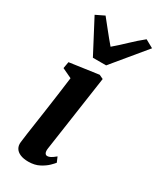

<svg xmlns="http://www.w3.org/2000/svg" viewBox="-216 -920 831 999"><g transform="rotate(30 200.0 -420.0)"><path d="M137 10Q108 10 88.2 1.5Q68.5 -7 59.5 -22.2Q50.5 -37.5 53 -58.5Q55.5 -81 60.2 -113.5Q65 -146 70.8 -186.5Q76.5 -227 83.5 -274Q90.5 -321 97.2 -372Q104 -423 111 -476L53 -503.5L60 -543L233.5 -567.5L258 -556L192 -101Q189.5 -83 194 -73.8Q198.5 -64.5 208.5 -64.5Q217.5 -64.5 228.2 -70.2Q239 -76 256 -90L269 -59.5Q263.5 -52 246.8 -35.5Q230 -19 202.5 -4.5Q175 10 137 10ZM158.5 -626.5 54.5 -824.5 106 -849.5Q131 -818.5 156.8 -786Q182.5 -753.5 209.5 -722Q246.5 -753.5 280.2 -786Q314 -818.5 352.5 -849.5L400.5 -823L238 -626.5Z"/></g></svg>

Font: Merriweather
Style: Bold Italic
Weight: 700
Italic angle: -7.8°
Version: Version 2.101